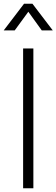

<svg xmlns="http://www.w3.org/2000/svg" viewBox="-31 -1010 303 1030"><path d="M148 0H93V-750H148ZM-11 -847 98 -990H143L252 -847H193L121 -947L48 -847Z"/></svg>

Font: Mohave Light Light
Style: Regular
Weight: 300
Version: Version 2.003